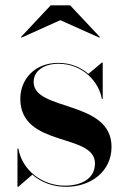

<svg xmlns="http://www.w3.org/2000/svg" viewBox="-20 -712 488 742"><path d="M213 -634 364 -566.5 366 -569 251 -691.5H176L61 -569L63 -566.5ZM50.5 10 105 -37C138.5 -7.5 184 10 235.5 10C329.5 10 411 -48 411 -144.5C411 -326.5 110 -281 110 -395C110 -438 149.5 -465.5 206.5 -465.5C300.5 -465.5 363 -394.5 373.5 -330H377V-470H373.5L321.5 -426.5C292.5 -452 253 -469 205.5 -469C110.5 -469 58.5 -402 58.5 -330.5C58.5 -140 347 -199.5 347 -80.5C347 -20.5 293 5.5 231 5.5C142 5.5 65 -55 51 -138H47.5V10Z"/></svg>

Font: Bodoni* 48pt Medium
Style: Regular
Weight: 500
Version: Version 2.3